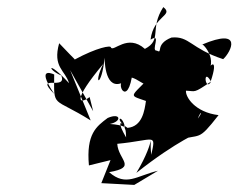

<svg xmlns="http://www.w3.org/2000/svg" viewBox="-20 -560 673 542"><path d="M233 -286C202 -263 184 -275 271 -379C241 -317 268 -314 275 -397C276 -372 281 -294 339 -334C299 -340 336 -253 352 -341C387 -331 396 -291 430 -372C350 -281 335 -295 392 -275C388 -248 382 -203 340 -199C293 -229 335 -247 336 -172C310 -217 320 -218 331 -205C334 -169 371 -205 290 -210C325 -217 321 -243 284 -227C252 -203 223 -182 231 -93L292 -108L266 -43L359 -38L426 -78C366 -64 336 -32 288 -74C369 -88 314 -108 311 -154C417 -164 421 -186 407 -123C399 -196 425 -172 365 -72C481 -164 547 -188 541 -187C526 -189 585 -234 533 -205C546 -268 575 -245 477 -163C550 -185 536 -157 597 -235C530 -243 503 -287 505 -304C533 -303 525 -295 576 -330C559 -299 552 -371 575 -331C597 -396 575 -387 558 -346C604 -390 546 -444 550 -434C668 -484 632 -413 610 -393C518 -423 515 -459 464 -454C416 -435 441 -407 423 -417C404 -415 438 -469 405 -448C413 -516 472 -516 441 -540C401 -478 439 -448 389 -422C340 -466 300 -412 293 -426C294 -433 254 -426 191 -392C183 -402 207 -375 147 -438C128 -370 164 -362 175 -325C112 -394 113 -363 153 -347C171 -302 74 -354 133 -295C75 -382 139 -346 133 -350C132 -252 128 -288 236 -220L178 -362L243 -246Z"/></svg>

Font: Hussar Lance
Style: Italic
Weight: 700
Foundry: Cannot Into Space Fonts, PlusOne Fonts
Version: Version 2.27